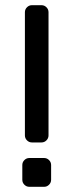

<svg xmlns="http://www.w3.org/2000/svg" viewBox="-20 -720 283 740"><path d="M140 -171H103Q92 -171 84 -179Q76 -187 76 -198V-673Q76 -684 84 -692Q92 -700 103 -700H140Q151 -700 159 -692Q167 -684 167 -673V-198Q167 -187 159 -179Q151 -171 140 -171ZM150 0H93Q82 0 74 -8Q66 -16 66 -27V-84Q66 -95 74 -103Q82 -111 93 -111H150Q161 -111 169 -103Q177 -95 177 -84V-27Q177 -16 169 -8Q161 0 150 0Z"/></svg>

Font: Rubik
Style: Regular
Weight: 400
Designer: Hubert & Fischer
Foundry: Hubert & Fischer
Version: Version 1.100